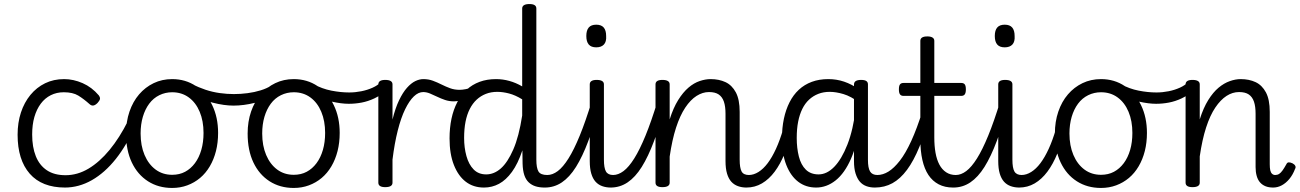

<svg xmlns="http://www.w3.org/2000/svg" viewBox="-20 -910 6426 949"><path d="M302 17Q187 17 127 -51.5Q67 -120 67 -244Q67 -304 83.5 -354Q100 -404 130.5 -441Q161 -478 203 -498.5Q245 -519 297 -519Q343 -519 388.5 -499Q434 -479 468 -439Q476 -428 474 -420Q472 -412 462 -401Q451 -390 441.5 -388.5Q432 -387 423 -395Q394 -421 367 -437.5Q340 -454 295 -454Q260 -454 231 -439.5Q202 -425 181.5 -397.5Q161 -370 150 -332Q139 -294 139 -245Q139 -183 157 -138Q175 -93 211.5 -68.5Q248 -44 304 -44Q316 -44 322.5 -34.5Q329 -25 328.5 -13.5Q328 -2 322 7.5Q316 17 302 17Z M300 17Q292 17 287.5 7.5Q283 -2 283 -13.5Q283 -25 288.5 -34.5Q294 -44 304 -44Q363 -44 417.5 -76.5Q472 -109 521.5 -169Q571 -229 613 -313Q618 -322 627.5 -319Q637 -316 644.5 -307.5Q652 -299 649 -290Q607 -193 552.5 -124.5Q498 -56 434 -19.5Q370 17 300 17Z M831 19Q763 19 711.5 -14Q660 -47 631.5 -107Q603 -167 603 -250Q603 -309 620 -358.5Q637 -408 667.5 -443.5Q698 -479 739.5 -499Q781 -519 831 -519Q897 -519 948.5 -484.5Q1000 -450 1029 -390Q1058 -330 1058 -253Q1058 -205 1047.5 -163.5Q1037 -122 1017 -88Q997 -54 969 -30.5Q941 -7 906 6Q871 19 831 19ZM831 -46Q867 -46 895 -61Q923 -76 943.5 -103.5Q964 -131 975 -169Q986 -207 986 -253Q986 -312 967 -357.5Q948 -403 913 -428.5Q878 -454 831 -454Q797 -454 767.5 -439.5Q738 -425 717.5 -397.5Q697 -370 686 -332.5Q675 -295 675 -250Q675 -190 694.5 -144Q714 -98 749 -72Q784 -46 831 -46Z M1134 -388Q1088 -388 1031.5 -402.5Q975 -417 913 -449Q905 -454 903 -463Q901 -472 904 -481Q907 -490 914.5 -494.5Q922 -499 931 -494Q961 -478 995.5 -466.5Q1030 -455 1066 -450Q1102 -445 1136 -445Q1169 -445 1203.5 -449.5Q1238 -454 1268.5 -463.5Q1299 -473 1319 -486Q1331 -495 1340 -487Q1349 -479 1350 -466Q1351 -453 1338 -444Q1293 -415 1238.5 -401.5Q1184 -388 1134 -388Z M1432 19Q1364 19 1312.5 -14Q1261 -47 1232.5 -107Q1204 -167 1204 -250Q1204 -309 1221 -358.5Q1238 -408 1268.5 -443.5Q1299 -479 1340.5 -499Q1382 -519 1432 -519Q1498 -519 1549.5 -484.5Q1601 -450 1630 -390Q1659 -330 1659 -253Q1659 -205 1648.5 -163.5Q1638 -122 1618 -88Q1598 -54 1570 -30.5Q1542 -7 1507 6Q1472 19 1432 19ZM1432 -46Q1468 -46 1496 -61Q1524 -76 1544.5 -103.5Q1565 -131 1576 -169Q1587 -207 1587 -253Q1587 -312 1568 -357.5Q1549 -403 1514 -428.5Q1479 -454 1432 -454Q1398 -454 1368.5 -439.5Q1339 -425 1318.5 -397.5Q1298 -370 1287 -332.5Q1276 -295 1276 -250Q1276 -190 1295.5 -144Q1315 -98 1350 -72Q1385 -46 1432 -46Z M1704 -397Q1667 -397 1618.5 -408Q1570 -419 1512 -450Q1502 -454 1500.5 -463Q1499 -472 1502.5 -481Q1506 -490 1513.5 -494.5Q1521 -499 1530 -494Q1572 -471 1618 -462Q1664 -453 1706 -453Q1736 -453 1766 -459Q1796 -465 1821.5 -476.5Q1847 -488 1862 -504Q1869 -511 1876.5 -508.5Q1884 -506 1890.5 -498Q1897 -490 1897.5 -480.5Q1898 -471 1890 -464Q1861 -438 1830 -423.5Q1799 -409 1767.5 -403Q1736 -397 1704 -397Z M1884 15Q1867 15 1858.5 9.5Q1850 4 1850 -7V-493Q1850 -504 1858.5 -509.5Q1867 -515 1884 -515Q1902 -515 1911 -509.5Q1920 -504 1920 -493V-319Q1934 -376 1952.5 -414.5Q1971 -453 1991.5 -476Q2012 -499 2032.5 -509Q2053 -519 2073 -519Q2088 -519 2095 -509.5Q2102 -500 2102 -487Q2102 -474 2094.5 -464.5Q2087 -455 2072 -455Q2048 -455 2025.5 -433.5Q2003 -412 1982.5 -370Q1962 -328 1946 -265Q1930 -202 1920 -121V-7Q1920 4 1911 9.5Q1902 15 1884 15Z M2224 -409Q2200 -409 2179.5 -416Q2159 -423 2140.5 -432Q2122 -441 2105 -448Q2088 -455 2071 -455Q2056 -455 2048.5 -464.5Q2041 -474 2041 -487Q2041 -500 2049 -509.5Q2057 -519 2072 -519Q2098 -519 2119.5 -511Q2141 -503 2162 -492.5Q2183 -482 2204.5 -474Q2226 -466 2252 -466Q2265 -466 2283 -469.5Q2301 -473 2316 -483Q2325 -489 2332.5 -484.5Q2340 -480 2344 -472Q2348 -464 2347 -455.5Q2346 -447 2338 -442Q2320 -433 2299 -426Q2278 -419 2259 -414Q2240 -409 2224 -409Z M2372 17Q2320 17 2282.5 -11.5Q2245 -40 2223.5 -94.5Q2202 -149 2202 -226Q2202 -278 2211.5 -323Q2221 -368 2240 -404.5Q2259 -441 2286.5 -466.5Q2314 -492 2350.5 -505.5Q2387 -519 2432 -519Q2465 -519 2497.5 -510Q2530 -501 2561 -483V-868Q2561 -879 2570 -884.5Q2579 -890 2597 -890Q2614 -890 2622.5 -884.5Q2631 -879 2631 -868V-121Q2631 -80 2641.5 -62.5Q2652 -45 2685 -45Q2693 -45 2697.5 -35.5Q2702 -26 2701 -14Q2700 -2 2692.5 7.5Q2685 17 2672 17Q2647 17 2627.5 11Q2608 5 2593.5 -8.5Q2579 -22 2571.5 -44.5Q2564 -67 2563 -101L2562 -167Q2540 -101 2510.5 -60.5Q2481 -20 2446.5 -1.5Q2412 17 2372 17ZM2383 -48Q2422 -48 2455.5 -77.5Q2489 -107 2517 -171Q2545 -235 2561 -339V-419Q2527 -440 2496 -448Q2465 -456 2438 -456Q2407 -456 2381.5 -446Q2356 -436 2336 -417.5Q2316 -399 2302 -371.5Q2288 -344 2281 -308.5Q2274 -273 2274 -228Q2274 -180 2285.5 -138.5Q2297 -97 2321 -72.5Q2345 -48 2383 -48Z M2673 17Q2660 17 2654 7.5Q2648 -2 2649 -14Q2650 -26 2659 -35.5Q2668 -45 2685 -45Q2711 -45 2737 -64.5Q2763 -84 2790 -127Q2817 -170 2845.5 -239.5Q2874 -309 2905 -410Q2909 -421 2920 -422.5Q2931 -424 2939.5 -417Q2948 -410 2945 -398Q2917 -291 2888 -213.5Q2859 -136 2827 -85Q2795 -34 2757 -8.5Q2719 17 2673 17Z M2999 17Q2976 17 2956.5 10Q2937 3 2923.5 -12Q2910 -27 2902.5 -52Q2895 -77 2895 -114V-493Q2895 -504 2903.5 -509.5Q2912 -515 2929 -515Q2947 -515 2956 -509.5Q2965 -504 2965 -493V-121Q2965 -80 2975 -62.5Q2985 -45 3011 -45Q3023 -45 3029 -35.5Q3035 -26 3034 -14Q3033 -2 3024.5 7.5Q3016 17 2999 17ZM2927 -676Q2902 -676 2890 -690Q2878 -704 2878 -732Q2878 -760 2890 -774Q2902 -788 2927 -788Q2952 -788 2964 -774Q2976 -760 2976 -732Q2978 -704 2965 -690Q2952 -676 2927 -676Z M2998 17Q2985 17 2979 7.5Q2973 -2 2974 -14Q2975 -26 2984 -35.5Q2993 -45 3010 -45Q3036 -45 3062 -64.5Q3088 -84 3115 -127Q3142 -170 3170.5 -239.5Q3199 -309 3230 -410Q3234 -421 3245 -422.5Q3256 -424 3264.5 -417Q3273 -410 3270 -398Q3242 -291 3213 -213.5Q3184 -136 3152 -85Q3120 -34 3082 -8.5Q3044 17 2998 17Z M3669 17Q3647 17 3627.5 10Q3608 3 3594.5 -12Q3581 -27 3573.5 -52Q3566 -77 3566 -114V-348Q3566 -384 3558 -407.5Q3550 -431 3532.5 -443Q3515 -455 3484 -455Q3453 -455 3423 -436Q3393 -417 3367 -378Q3341 -339 3321.5 -279Q3302 -219 3290 -136V-7Q3290 4 3281 9.5Q3272 15 3254 15Q3237 15 3228.5 9.5Q3220 4 3220 -7V-493Q3220 -504 3228.5 -509.5Q3237 -515 3254 -515Q3272 -515 3281 -509.5Q3290 -504 3290 -493V-320Q3308 -377 3332 -415.5Q3356 -454 3383 -477Q3410 -500 3438.5 -509.5Q3467 -519 3492 -519Q3534 -519 3566 -504Q3598 -489 3617 -453.5Q3636 -418 3636 -357V-121Q3636 -80 3645.5 -62.5Q3655 -45 3682 -45Q3694 -45 3700 -35.5Q3706 -26 3705 -14Q3704 -2 3695 7.5Q3686 17 3669 17Z M3669 17Q3656 17 3650 7.5Q3644 -2 3645 -14Q3646 -26 3655 -35.5Q3664 -45 3681 -45Q3705 -45 3729 -60Q3753 -75 3774.5 -103.5Q3796 -132 3815.5 -174.5Q3835 -217 3851 -272Q3855 -285 3865.5 -287Q3876 -289 3885 -283.5Q3894 -278 3891 -265Q3879 -203 3858 -151Q3837 -99 3809 -61.5Q3781 -24 3746 -3.5Q3711 17 3669 17Z M4014 17Q3963 17 3925.5 -11.5Q3888 -40 3866.5 -94.5Q3845 -149 3845 -226Q3845 -278 3854.5 -323Q3864 -368 3882.5 -404.5Q3901 -441 3928.5 -466.5Q3956 -492 3992.5 -505.5Q4029 -519 4074 -519Q4115 -519 4152 -506.5Q4189 -494 4227 -468V-403Q4186 -434 4149 -445Q4112 -456 4081 -456Q4050 -456 4024.5 -446Q3999 -436 3979 -417.5Q3959 -399 3945.5 -371.5Q3932 -344 3925 -308.5Q3918 -273 3918 -228Q3918 -178 3928.5 -136.5Q3939 -95 3963 -71.5Q3987 -48 4026 -48Q4067 -48 4103.5 -85.5Q4140 -123 4168.5 -195.5Q4197 -268 4210 -375L4230 -308Q4218 -198 4186.5 -126Q4155 -54 4110.5 -18.5Q4066 17 4014 17ZM4304 17Q4281 17 4262 10Q4243 3 4230 -12Q4217 -27 4209 -52Q4201 -77 4201 -114V-492Q4201 -504 4210 -509.5Q4219 -515 4236 -515Q4254 -515 4262 -509.5Q4270 -504 4270 -493V-120Q4270 -80 4280.5 -62.5Q4291 -45 4317 -45Q4327 -45 4332.5 -35.5Q4338 -26 4337 -14Q4336 -2 4328 7.5Q4320 17 4304 17Z M4304 17Q4291 17 4285 7.5Q4279 -2 4280 -14Q4281 -26 4290 -35.5Q4299 -45 4316 -45Q4344 -45 4371.5 -62Q4399 -79 4427.5 -115.5Q4456 -152 4484 -213Q4512 -274 4540 -363Q4543 -375 4554 -375Q4565 -375 4574 -368.5Q4583 -362 4580 -350Q4553 -254 4524.5 -184.5Q4496 -115 4463 -70.5Q4430 -26 4391 -4.5Q4352 17 4304 17Z M4691 17Q4650 17 4619.5 1Q4589 -15 4569 -45Q4549 -75 4539 -119.5Q4529 -164 4529 -221V-436H4446Q4434 -436 4428.5 -443.5Q4423 -451 4423 -468Q4423 -486 4428.5 -493Q4434 -500 4446 -500H4529V-708Q4529 -719 4537.5 -724.5Q4546 -730 4564 -730Q4580 -730 4589 -724.5Q4598 -719 4598 -708V-500H4731Q4743 -500 4748.5 -493Q4754 -486 4754 -468Q4754 -451 4748.5 -443.5Q4743 -436 4731 -436H4598V-230Q4598 -189 4604 -155Q4610 -121 4623 -96.5Q4636 -72 4656.5 -58.5Q4677 -45 4704 -45Q4716 -45 4722 -35.5Q4728 -26 4727 -14Q4726 -2 4717 7.5Q4708 17 4691 17Z M4692 17Q4679 17 4673 7.5Q4667 -2 4668 -14Q4669 -26 4678 -35.5Q4687 -45 4704 -45Q4730 -45 4756 -64.5Q4782 -84 4809 -127Q4836 -170 4864.5 -239.5Q4893 -309 4924 -410Q4928 -421 4939 -422.5Q4950 -424 4958.5 -417Q4967 -410 4964 -398Q4936 -291 4907 -213.5Q4878 -136 4846 -85Q4814 -34 4776 -8.5Q4738 17 4692 17Z M5018 17Q4995 17 4975.5 10Q4956 3 4942.5 -12Q4929 -27 4921.5 -52Q4914 -77 4914 -114V-493Q4914 -504 4922.5 -509.5Q4931 -515 4948 -515Q4966 -515 4975 -509.5Q4984 -504 4984 -493V-121Q4984 -80 4994 -62.5Q5004 -45 5030 -45Q5042 -45 5048 -35.5Q5054 -26 5053 -14Q5052 -2 5043.5 7.5Q5035 17 5018 17ZM4946 -676Q4921 -676 4909 -690Q4897 -704 4897 -732Q4897 -760 4909 -774Q4921 -788 4946 -788Q4971 -788 4983 -774Q4995 -760 4995 -732Q4997 -704 4984 -690Q4971 -676 4946 -676Z M5017 17Q5004 17 4998 7.5Q4992 -2 4993 -14Q4994 -26 5003 -35.5Q5012 -45 5029 -45Q5053 -45 5077 -60Q5101 -75 5122.5 -103.5Q5144 -132 5163.5 -174.5Q5183 -217 5199 -272Q5203 -285 5213.5 -287Q5224 -289 5233 -283.5Q5242 -278 5239 -265Q5227 -203 5206 -151Q5185 -99 5157 -61.5Q5129 -24 5094 -3.5Q5059 17 5017 17Z M5422 19Q5354 19 5302.5 -14Q5251 -47 5222.5 -107Q5194 -167 5194 -250Q5194 -309 5211 -358.5Q5228 -408 5258.5 -443.5Q5289 -479 5330.5 -499Q5372 -519 5422 -519Q5488 -519 5539.5 -484.5Q5591 -450 5620 -390Q5649 -330 5649 -253Q5649 -205 5638.5 -163.5Q5628 -122 5608 -88Q5588 -54 5560 -30.5Q5532 -7 5497 6Q5462 19 5422 19ZM5422 -46Q5458 -46 5486 -61Q5514 -76 5534.5 -103.5Q5555 -131 5566 -169Q5577 -207 5577 -253Q5577 -312 5558 -357.5Q5539 -403 5504 -428.5Q5469 -454 5422 -454Q5388 -454 5358.5 -439.5Q5329 -425 5308.5 -397.5Q5288 -370 5277 -332.5Q5266 -295 5266 -250Q5266 -190 5285.5 -144Q5305 -98 5340 -72Q5375 -46 5422 -46Z M5694 -397Q5657 -397 5608.5 -408Q5560 -419 5502 -450Q5492 -454 5490.5 -463Q5489 -472 5492.5 -481Q5496 -490 5503.5 -494.5Q5511 -499 5520 -494Q5562 -471 5608 -462Q5654 -453 5696 -453Q5726 -453 5756 -459Q5786 -465 5811.5 -476.5Q5837 -488 5852 -504Q5859 -511 5866.5 -508.5Q5874 -506 5880.5 -498Q5887 -490 5887.5 -480.5Q5888 -471 5880 -464Q5851 -438 5820 -423.5Q5789 -409 5757.5 -403Q5726 -397 5694 -397Z M6273 17Q6251 17 6235 10.5Q6219 4 6208 -8.5Q6197 -21 6191.5 -40.5Q6186 -60 6186 -84V-348Q6186 -384 6178 -407.5Q6170 -431 6152.5 -443Q6135 -455 6104 -455Q6072 -455 6042.5 -436Q6013 -417 5987 -378.5Q5961 -340 5941.5 -280Q5922 -220 5910 -137V-7Q5910 4 5901 9.5Q5892 15 5874 15Q5857 15 5848.5 9.5Q5840 4 5840 -7V-493Q5840 -504 5848.5 -509.5Q5857 -515 5874 -515Q5892 -515 5901 -509.5Q5910 -504 5910 -493V-320Q5928 -377 5952 -415.5Q5976 -454 6003 -476.5Q6030 -499 6058.5 -509Q6087 -519 6112 -519Q6154 -519 6186 -504Q6218 -489 6237 -453.5Q6256 -418 6256 -357V-98Q6256 -80 6258.5 -68.5Q6261 -57 6267.5 -51Q6274 -45 6283 -45Q6294 -45 6302.5 -50.5Q6311 -56 6319.5 -68Q6328 -80 6338 -98Q6342 -107 6349.5 -107.5Q6357 -108 6368 -103Q6378 -98 6382 -90.5Q6386 -83 6381 -75Q6370 -46 6353 -25.5Q6336 -5 6315.5 6Q6295 17 6273 17Z"/></svg>

Font: Playwrite GB S Light
Style: Regular
Weight: 300
Designer: Veronika Burian, José Scaglione
Foundry: TypeTogether
Version: Version 1.002